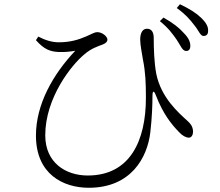

<svg xmlns="http://www.w3.org/2000/svg" viewBox="-20 -839 1040 908"><path d="M859 -598C871 -597 879 -604 880 -619C881 -639 873 -659 849 -683C828 -707 799 -730 753 -756L736 -739C776 -707 796 -679 815 -652C834 -624 842 -599 859 -598ZM400 49C599 49 677 -93 691 -214C699 -284 701 -345 701 -383C701 -412 708 -413 718 -386C751 -301 790 -252 826 -215C842 -197 860 -188 873 -188C887 -188 893 -203 893 -217C892 -242 880 -255 867 -267C824 -306 742 -377 719 -490C709 -544 707 -610 707 -660C707 -686 697 -703 676 -703C657 -704 643 -687 643 -652C643 -626 652 -583 656 -557C668 -498 670 -447 670 -376C670 -175 596 -9 395 -9C290 -9 194 -70 194 -199C194 -377 319 -533 379 -582C411 -610 443 -620 467 -629C483 -636 488 -643 488 -652C488 -666 464 -687 440 -687C428 -687 420 -681 388 -667C351 -651 312 -639 258 -639C225 -639 194 -649 161 -666L150 -649C189 -605 217 -595 258 -593C289 -592 313 -595 336 -599C230 -487 150 -345 150 -198C150 -15 279 49 400 49ZM941 -669C955 -668 964 -676 964 -691C966 -711 956 -731 931 -755C908 -777 879 -796 831 -819L816 -801C859 -770 877 -748 898 -721C919 -696 927 -670 941 -669Z"/></svg>

Font: Source Han Serif CN Light
Style: Regular
Weight: 300
Designer: Ryoko NISHIZUKA 西塚涼子 (kana & ideographs); Frank Grießhammer (Latin, Greek & Cyrillic); Wenlong ZHANG 张文龙 (bopomofo); San
Foundry: Adobe
Version: Version 2.003;hotconv 1.1.1;makeotfexe 2.6.0